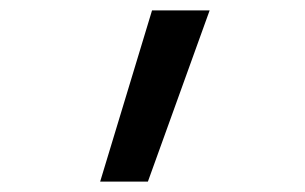

<svg xmlns="http://www.w3.org/2000/svg" viewBox="-20 -166 588 370"><path d="M173 184 273 -146H384L265 184Z"/></svg>

Font: Iosevka Semi-Condensed Medium
Style: Regular
Weight: 500
Monospace: yes
Designer: Belleve Invis
Foundry: Belleve Invis
Version: Version 27.3.5